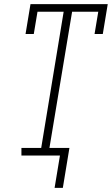

<svg xmlns="http://www.w3.org/2000/svg" viewBox="-20 -755 543 932"><path d="M245 157 271 0H84V-37H180L289 -698H162L144 -590H104L128 -735H503L479 -590H439L457 -698H330L220 -37H317L285 157Z"/></svg>

Font: Iosevka Curly Slab XLtObl
Style: Regular
Weight: 200
Italic angle: -9°
Monospace: yes
Designer: Belleve Invis
Foundry: Belleve Invis
Version: Version 11.1.0; ttfautohint (v1.8.3)